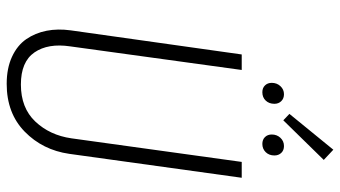

<svg xmlns="http://www.w3.org/2000/svg" viewBox="-239 -756 1006 568"><g transform="rotate(90 264.0 -472.0)"><path d="M422.9 -955.1 453.1 -926.8 335.9 -807.1 316.9 -825.2ZM252.9 -745.1Q240.2 -745.1 232.7 -752.9Q225.1 -760.7 225.1 -772.9Q225.1 -788.1 234.9 -798.6Q244.6 -809.1 258.8 -809.1Q271.5 -809.1 279.3 -801Q287.1 -793 287.1 -780.8Q287.1 -765.1 277.6 -755.1Q268.1 -745.1 252.9 -745.1ZM405.8 -745.1Q393.1 -745.1 385.5 -752.9Q377.9 -760.7 377.9 -772.9Q377.9 -788.1 387.7 -798.6Q397.5 -809.1 412.1 -809.1Q424.8 -809.1 432.4 -801Q439.9 -793 439.9 -780.8Q439.9 -765.1 430.2 -755.1Q420.4 -745.1 405.8 -745.1ZM505.9 -684.1 435.1 -173.8Q423.8 -95.2 369.4 -42Q314.9 11.2 228 11.2Q182.1 11.2 148.2 -4.4Q114.3 -20 95.9 -46.6Q77.6 -73.2 71 -106.7Q64.5 -140.1 69.8 -178.2L141.1 -684.1H187L117.2 -176.8Q107.4 -111.3 135 -71Q162.6 -30.8 230 -30.8Q299.3 -30.8 339.6 -73.5Q379.9 -116.2 389.2 -180.2L459 -684.1Z"/></g></svg>

Font: Fira Sans Compressed ExtraLight
Style: Italic
Weight: 250
Width: 3
Italic angle: -8°
Designer: Carrois Corporate & Edenspiekermann AG
Foundry: Carrois Corporate GbR & Edenspiekermann AG
Version: Version 4.203;PS 004.203;hotconv 1.0.88;makeotf.lib2.5.64775